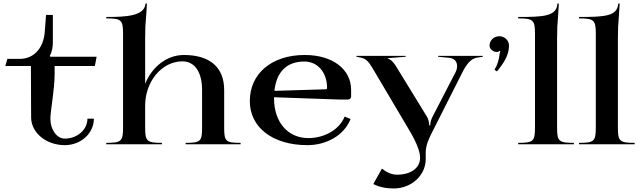

<svg xmlns="http://www.w3.org/2000/svg" viewBox="-20 -816 3624 1086"><path d="M10 -442.5H155V-399C155 -300.8 156 -196.5 156 -152C156 -65.3 241.3 5 346.5 5C437.6 5 511 -62 511 -144.6H474.5C474.5 -82.4 417.2 -32 346.5 -32C301.5 -32 265 -82.2 265 -144C265 -190 289 -306.6 289 -399V-442.5H516.5L526.5 -495H265L262 -500C275 -526 279 -550.2 279 -579V-731.5H240.5L233 -634C226.3 -549.2 175.9 -483 91.5 -483H21.5Z M581 0H896V-8C810.5 -8 801 -17 801 -95V-218C801 -355.9 895.5 -469 1012 -469C1081.4 -469 1123 -408.2 1123 -307V-95C1123 -16.7 1115 -8 1030 -8V0H1341V-8C1256 -8 1248 -17 1248 -95V-307C1248 -435.1 1167.2 -505 1020 -505C924 -505 840.4 -438.5 801 -342.2V-600C801 -658.2 802.8 -679.2 805.2 -707.5C806.9 -727.4 808.9 -751.4 811 -796H803C798 -724 689.7 -720 581 -720V-712C666.5 -712 676 -703 676 -625V-95C676 -17 666.5 -8 581 -8Z M1393 -244C1393 -94.6 1523.4 5 1719 5C1824.8 5 1926.2 -49.1 1963 -143L1929.5 -156.6C1897.6 -79.1 1811.7 -35 1724 -35C1608.1 -35 1530 -125 1530 -260V-265.9L1898 -253H1948C1957.9 -253 1966 -260.2 1966 -269V-307.5C1966 -424.5 1861.2 -505 1704 -505C1517.4 -505 1393 -400.6 1393 -244ZM1532.2 -302.1C1543.9 -410.2 1602.4 -468 1701 -468C1777.2 -468 1830 -406.5 1830 -318C1830 -314.2 1826.9 -311.1 1823 -311Z M1996 -495 2017 -491C2048.3 -485 2063.4 -471 2088 -429L2300 -71C2322.7 -32.7 2356 32.2 2356 75V77C2356 134 2304.2 172 2226.5 172C2193.8 172 2166.6 158.7 2140.3 137.7L2091.5 225C2128.1 243.3 2165.8 250 2207 250C2307.6 250 2388 175.2 2388 84V45C2388 4.5 2407.7 -35.3 2425.7 -71L2596 -408C2617.4 -450.3 2643.3 -485.5 2679 -490L2711 -495V-500H2458V-495L2520 -489C2552.3 -485.9 2565.4 -465.8 2565.4 -442.4C2565.4 -431.2 2562.7 -419.1 2557 -408L2426.6 -156C2418.7 -139.5 2413.5 -124.8 2413.5 -107H2407.5C2407.5 -124.8 2403.6 -140.4 2394.9 -156L2219.5 -442C2210.1 -457.4 2194.5 -478 2173.5 -485V-487L2274.5 -495V-500H1996Z M2749 -558.5C2749 -538.4 2769.7 -522 2789 -522C2796 -522 2804 -525 2807 -529L2810 -527C2808 -523 2806.9 -519 2806 -511C2802.5 -479.2 2794.2 -449.9 2777 -421.1L2791 -412.1C2828.6 -458.3 2859 -502.8 2859 -558.5C2859 -587.5 2834.4 -611 2804 -611C2773.6 -611 2749 -587.5 2749 -558.5Z M2911 0H3226V-8C3140.5 -8 3131 -16.7 3131 -95V-600C3131 -656.1 3132.6 -675.9 3136.5 -723C3138.2 -743.7 3139.7 -768 3141 -796H3133C3128 -724 3057.2 -720 2911 -720V-712C2996.5 -712 3006 -701.8 3006 -625V-95C3006 -16.7 2996.5 -8 2911 -8Z M3255 0H3570V-8C3484.5 -8 3475 -16.7 3475 -95V-600C3475 -656.1 3476.6 -675.9 3480.5 -723C3482.2 -743.7 3483.7 -768 3485 -796H3477C3472 -724 3401.2 -720 3255 -720V-712C3340.5 -712 3350 -701.8 3350 -625V-95C3350 -16.7 3340.5 -8 3255 -8Z"/></svg>

Font: Prida01
Style: Black
Weight: 900
Designer: gluk
Foundry: gluk
Version: Version 00.072